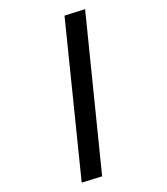

<svg xmlns="http://www.w3.org/2000/svg" viewBox="-268 -854 888 1021"><g transform="rotate(-30 175.5 -344.0)"><path d="M48 76 -63 51 302 -764 414 -739Z"/></g></svg>

Font: Nunito Sans 7pt SemiCondensed ExtraBold
Style: Italic
Weight: 800
Width: 4
Italic angle: -9°
Designer: Vernon Adams
Foundry: Vernon Adams
Version: Version 3.101;gftools[0.9.27]